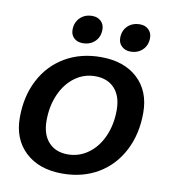

<svg xmlns="http://www.w3.org/2000/svg" viewBox="-78 -745 729 822"><g transform="rotate(10 286.0 -333.5)"><path d="M27 -195Q27 -288 64.5 -359.5Q102 -431 169.5 -470.5Q237 -510 325 -510Q426 -510 485 -455Q544 -400 544 -306Q544 -213 506.5 -141Q469 -69 402 -29.5Q335 10 247 10Q146 10 86.5 -45.5Q27 -101 27 -195ZM430 -298Q430 -358 399.5 -391.5Q369 -425 315 -425Q266 -425 226.5 -396Q187 -367 164.5 -316Q142 -265 142 -202Q142 -142 172.5 -108.5Q203 -75 256 -75Q305 -75 345 -104Q385 -133 407.5 -184Q430 -235 430 -298ZM184 -604Q184 -636 204.5 -656.5Q225 -677 258 -677Q281 -677 295.5 -663Q310 -649 310 -627Q310 -595 289.5 -575Q269 -555 236 -555Q213 -555 198.5 -568.5Q184 -582 184 -604ZM391 -605Q391 -637 411.5 -657Q432 -677 465 -677Q488 -677 502.5 -663Q517 -649 517 -627Q517 -595 496.5 -575Q476 -555 444 -555Q421 -555 406 -569Q391 -583 391 -605Z"/></g></svg>

Font: Sarabun SemiBold
Style: Italic
Weight: 600
Italic angle: -10°
Designer: Suppakit Chalermlarp | Katatrad Co.,Ltd.
Foundry: Cadson Demak Co.,Ltd.
Version: Version 1.000; ttfautohint (v1.6)